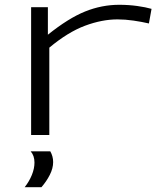

<svg xmlns="http://www.w3.org/2000/svg" viewBox="-20 -564 664 802"><path d="M180 -534V-419Q266 -488 335.5 -516Q405 -544 478 -544Q517 -544 553 -539Q589 -534 613 -527L602 -466Q572 -473 537.5 -478Q503 -483 471 -483Q406 -483 335 -456.5Q264 -430 186 -365V0H110V-534ZM83 218Q102 194 113 167Q124 140 124 115Q124 86 108 68H190Q202 89 202 113Q202 139 188 166.5Q174 194 153 218Z"/></svg>

Font: Georama ExtraExtended Light
Style: Regular
Weight: 300
Width: 8
Designer: Jean-Baptiste Levee
Foundry: Production Type
Version: Version 1.000